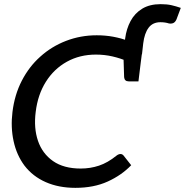

<svg xmlns="http://www.w3.org/2000/svg" viewBox="-20 -897 891 925"><path d="M664 -635 581 -694Q581 -696 581 -698.5Q581 -701 582 -703Q582 -705 582.5 -707.5Q583 -710 583 -712Q589 -758 609 -795.5Q629 -833 665 -855Q701 -877 754 -877Q784 -877 806 -872Q828 -867 851 -859L830 -803Q824 -790 815 -786Q806 -782 794 -784Q785 -787 774.5 -788.5Q764 -790 753 -790Q716 -790 696 -763.5Q676 -737 670 -688ZM343 8Q263 8 200.5 -19.5Q138 -47 98 -99Q60 -150 45.5 -217Q31 -284 40 -357Q50 -440 85 -508Q120 -576 174 -624Q228 -673 298 -700Q368 -727 446 -727Q488 -727 525.5 -720Q563 -713 598.5 -700.5Q634 -688 668 -673L658 -595L590 -603Q561 -616 522.5 -625Q484 -634 442 -634Q364 -634 302 -599.5Q240 -565 201 -503Q162 -441 152 -358Q142 -280 163 -218.5Q184 -157 235.5 -121Q287 -85 369 -85Q415 -85 457 -99Q499 -113 541 -147Q546 -151 551 -153Q556 -155 560 -155Q569 -155 575 -148L612 -101Q566 -53 499 -22.5Q432 8 343 8ZM575 -620 658 -595 647 -505H600Q590 -505 584.5 -510Q579 -515 578 -525Z"/></svg>

Font: Aleo Medium
Style: Italic
Weight: 500
Italic angle: -7°
Designer: Alessio Laiso
Foundry: Alessio Laiso
Version: Version 2.001;gftools[0.9.29]